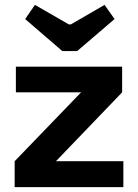

<svg xmlns="http://www.w3.org/2000/svg" viewBox="-20 -766 565 786"><path d="M235 -557 83 -688 123 -746 262 -666H270L408 -746L449 -688L296 -557ZM485 -106V0H40V-106L312 -388H45V-493H480V-388L209 -106Z"/></svg>

Font: Exo 2.0
Style: Bold
Weight: 700
Designer: Natanael Gama
Version: Version 1.001;PS 001.001;hotconv 1.0.70;makeotf.lib2.5.58329